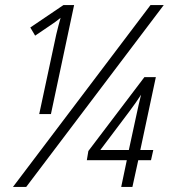

<svg xmlns="http://www.w3.org/2000/svg" viewBox="-20 -734 672 754"><path d="M201 -599 134 -286H180L271 -714H229L99 -626L118 -594L177 -634C191 -643 203 -652 218 -664C213 -645 206 -622 201 -599ZM31 0H83L623 -714H571ZM456 0H500L523 -105H573L582 -145H531L592 -431H547L327 -141L321 -105H478ZM374 -145 487 -295C505 -319 522 -343 534 -362C528 -340 522 -310 515 -279L486 -145Z"/></svg>

Font: Noto Sans Condensed Light
Style: Italic
Weight: 300
Width: 3
Italic angle: -12°
Designer: Monotype Design Team
Foundry: Monotype Imaging Inc.
Version: Version 2.013